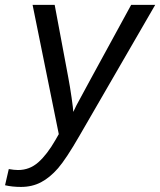

<svg xmlns="http://www.w3.org/2000/svg" viewBox="-77 -548 647 776"><path d="M7.8 207.5Q-27.3 207.5 -56.6 200.7L-41.5 135.3Q-19.5 139.2 -3.9 139.2Q42.5 139.2 77.9 107.9Q113.3 76.7 147.5 17.1L160.6 -5.9L54.7 -528.3H144L198.7 -236.3Q206.1 -197.3 212.4 -153.1Q218.8 -108.9 219.2 -95.7Q224.1 -106.4 231.9 -122.1Q239.7 -137.7 453.1 -528.3H550.3L244.6 0Q190.4 94.2 157.5 132.1Q124.5 169.9 88.6 188.7Q52.7 207.5 7.8 207.5Z"/></svg>

Font: Liberation Sans
Style: Italic
Weight: 400
Italic angle: -12°
Designer: Steve Matteson
Foundry: Ascender Corporation
Version: Version 2.1.5